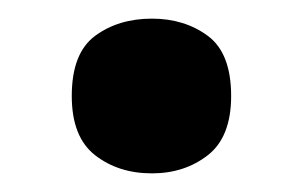

<svg xmlns="http://www.w3.org/2000/svg" viewBox="-20 -455 325 206"><path d="M57 -352Q57 -398 82 -416.5Q107 -435 143 -435Q178 -435 203 -416.5Q228 -398 228 -352Q228 -308 203 -288.5Q178 -269 143 -269Q107 -269 82 -288.5Q57 -308 57 -352Z"/></svg>

Font: Noto Sans Armenian
Style: Bold
Weight: 700
Version: Version 2.007